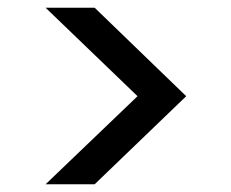

<svg xmlns="http://www.w3.org/2000/svg" viewBox="-20 -541 599 497"><path d="M98 -64 336 -292 98 -521H225L462 -292L225 -64Z"/></svg>

Font: DM Sans 10pt Medium
Style: Regular
Weight: 500
Version: Version 4.004;gftools[0.9.30]